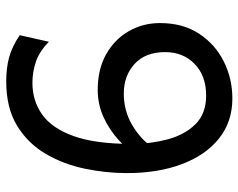

<svg xmlns="http://www.w3.org/2000/svg" viewBox="-96 -670 777 626"><g transform="rotate(90 293.0 -356.5)"><path d="M94.2 -31.7 115.7 -127Q147.5 -95.7 180.9 -84.5Q214.4 -73.2 249.5 -73.2Q307.6 -73.2 352.5 -104.7Q397.5 -136.2 423.1 -207.3Q448.7 -278.3 448.7 -397Q448.7 -458.5 433.8 -514.2Q418.9 -569.8 384.5 -604.7Q350.1 -639.6 291 -639.6Q226.6 -639.6 188 -602.1Q149.4 -564.5 149.4 -505.9Q149.4 -441.4 188 -406.2Q226.6 -371.1 284.7 -371.1Q341.3 -371.1 388.7 -399.4Q436 -427.7 462.9 -469.2L497.6 -428.7Q474.1 -389.6 439.2 -357.2Q404.3 -324.7 362.1 -305.4Q319.8 -286.1 272.9 -286.1Q205.1 -286.1 156.2 -313.7Q107.4 -341.3 81.1 -387.5Q54.7 -433.6 54.7 -489.3Q54.7 -563.5 89.1 -616.2Q123.5 -668.9 179.7 -697Q235.8 -725.1 300.8 -725.1Q376.5 -725.1 430.9 -681.6Q485.4 -638.2 514.6 -560.5Q543.9 -482.9 543.9 -380.9Q543.9 -313.5 529.5 -244.1Q515.1 -174.8 481.2 -116.7Q447.3 -58.6 389.4 -23.2Q331.5 12.2 244.6 12.2Q201.7 12.2 167 2.9Q132.3 -6.3 94.2 -31.7Z"/></g></svg>

Font: Kanchenjunga
Style: Regular
Weight: 400
Designer: Becca Hirsbrunner Spalinger
Foundry: SIL International
Version: Version 2.001